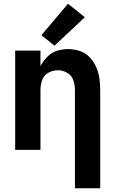

<svg xmlns="http://www.w3.org/2000/svg" viewBox="-20 -800 616 1025"><path d="M380 205H515V-320Q515 -352 510.5 -383Q506 -414 493 -443Q480 -472 458 -495Q436 -518 405.5 -528Q375 -538 344 -538Q313 -538 283.5 -528.5Q254 -519 232 -496.5Q210 -474 196 -447V-530H61V0H196V-320Q196 -347 205 -372.5Q214 -398 238 -411.5Q262 -425 288 -425Q315 -425 338.5 -411.5Q362 -398 371 -372.5Q380 -347 380 -320ZM271 -556 433 -708 343 -780 201 -612Z"/></svg>

Font: Iosevka Sparkle Extrabold
Style: Regular
Weight: 800
Designer: Belleve Invis
Foundry: Belleve Invis
Version: Version 4.5.0; ttfautohint (v1.8.3)